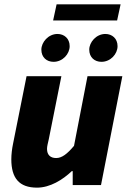

<svg xmlns="http://www.w3.org/2000/svg" viewBox="-20 -850 592 882"><path d="M150 12C210 12 268 -24 310 -64H314V0H444L542 -500H382L320 -180C288 -142 264 -124 238 -124C212 -124 196 -138 196 -166C196 -178 200 -192 204 -210L262 -500H102L40 -190C35 -166 32 -140 32 -118C32 -32 68 12 150 12ZM226 -566C268 -566 300 -602 300 -638C300 -673 275 -694 244 -694C202 -694 170 -656 170 -622C170 -586 195 -566 226 -566ZM446 -566C488 -566 520 -602 520 -638C520 -673 495 -694 464 -694C422 -694 390 -656 390 -622C390 -586 415 -566 446 -566ZM224 -756H518L534 -830H240Z"/></svg>

Font: Source Sans Pro Black
Style: Italic
Weight: 900
Italic angle: -11°
Designer: Paul D. Hunt
Foundry: Adobe Systems Incorporated
Version: Version 3.006;hotconv 1.0.111;makeotfexe 2.5.65597